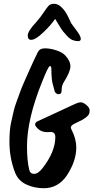

<svg xmlns="http://www.w3.org/2000/svg" viewBox="-20 -975 495 1017"><path d="M248 -276 231 -275Q202 -275 184 -290.5Q166 -306 166 -316Q166 -326 179 -332.5Q192 -339 264.5 -372Q337 -405 365.5 -419Q394 -433 407.5 -433Q421 -433 438 -418.5Q455 -404 455 -390.5Q455 -377 450 -368.5Q445 -360 434.5 -352.5Q424 -345 416.5 -340.5Q409 -336 394.5 -329.5Q380 -323 377 -321Q355 -311 355 -299L358 -290Q384 -241 384 -193Q384 -121 333 -44Q287 22 212 22Q162 22 120 2.5Q78 -17 61 -58Q30 -136 30 -224Q30 -288 39 -327Q48 -366 52.5 -387Q57 -408 70 -442.5Q83 -477 88 -492Q93 -507 110.5 -546.5Q128 -586 132 -595Q160 -658 179 -696Q189 -719 217.5 -719Q246 -719 278 -708.5Q310 -698 325 -682Q353 -652 353 -623.5Q353 -595 317 -538Q306 -522 306 -490Q304 -476 291 -476Q283 -476 277 -481Q271 -486 269.5 -491.5Q268 -497 265.5 -507Q263 -517 262 -520Q252 -548 252 -612Q252 -625 244 -625Q236 -625 202 -539Q123 -343 123 -200Q123 -123 135 -75Q140 -54 161 -54Q182 -54 206 -85Q273 -172 273 -249Q273 -276 248 -276ZM408 -769Q408 -757 393.5 -757Q379 -757 364 -763Q349 -769 333.5 -786.5Q318 -804 312.5 -810.5Q307 -817 290 -845.5Q273 -874 272 -875Q251 -843 209.5 -803.5Q168 -764 145 -764Q127 -764 127 -787Q127 -810 172 -858Q194 -883 210.5 -908Q227 -933 237 -944Q247 -955 267 -955Q287 -955 307 -935.5Q327 -916 341.5 -885Q356 -854 357.5 -851.5Q359 -849 370 -834.5Q381 -820 388 -810Q408 -783 408 -769Z"/></svg>

Font: Devonshire
Style: Regular
Weight: 400
Designer: Astigmatic (AOETI)
Foundry: Astigmatic (AOETI)
Version: Version 1.001